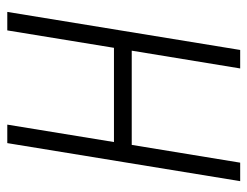

<svg xmlns="http://www.w3.org/2000/svg" viewBox="-98 -598 695 540"><g transform="rotate(90 250.0 -327.5)"><path d="M330 0 379 -300H114L65 0H13L120 -655H172L122 -350H387L437 -655H489L382 0Z"/></g></svg>

Font: Lekton
Style: Italic
Weight: 400
Italic angle: -9.3°
Designer: Paolo Mazzetti, Luciano Perondi, Raffaele Flato, Elena Papassissa, Emilio Macchia, Michela Povoleri, Tobias Seemiller, R
Version: Version 3.000